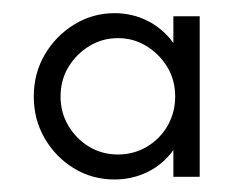

<svg xmlns="http://www.w3.org/2000/svg" viewBox="-20 -567 373 299"><path d="M158.3 -287.5Q123.6 -287.5 95.1 -304.9Q66.7 -322.2 49.7 -351.4Q32.6 -380.6 32.6 -416.7Q32.6 -452.8 49.7 -481.9Q66.7 -511.1 95.5 -528.8Q124.3 -546.5 158.3 -546.5Q186.1 -546.5 210.1 -534.4Q234 -522.2 250 -500V-541.7H291V-291.7H250V-333.3Q234 -311.1 210.1 -299.3Q186.1 -287.5 158.3 -287.5ZM163.9 -326.4Q188.2 -326.4 208.7 -338.5Q229.2 -350.7 241 -371.2Q252.8 -391.7 252.8 -416.7Q252.8 -442.4 240.6 -462.5Q228.5 -482.6 208.3 -495.1Q188.2 -507.6 163.9 -507.6Q138.9 -507.6 118.8 -495.1Q98.6 -482.6 86.5 -462.5Q74.3 -442.4 74.3 -416.7Q74.3 -391.7 86.5 -371.2Q98.6 -350.7 118.8 -338.5Q138.9 -326.4 163.9 -326.4Z"/></svg>

Font: Afacad Flux Light
Style: Regular
Weight: 300
Designer: Kristian Moeller
Foundry: Dicotype
Version: Version 1.100